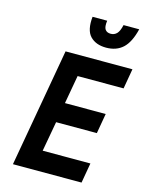

<svg xmlns="http://www.w3.org/2000/svg" viewBox="-132 -985 817 1065"><g transform="rotate(15 276.5 -452.0)"><path d="M463 -115 443 0H49L169 -680H553L533 -565H269L240 -402H474L454 -287H220L189 -115ZM385 -839Q406 -839 420 -853.5Q434 -868 442 -904H532Q513 -826 476 -792Q439 -758 380 -758Q321 -758 288.5 -792Q256 -826 264 -904H348Q343 -868 353 -853.5Q363 -839 385 -839Z"/></g></svg>

Font: Inria Sans
Style: Bold Italic
Weight: 700
Italic angle: -10°
Designer: Black Foundry Team
Foundry: Black Foundry
Version: Version 1.2; ttfautohint (v1.8.3)